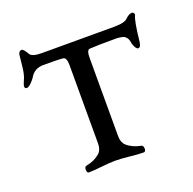

<svg xmlns="http://www.w3.org/2000/svg" viewBox="-94 -577 677 674"><g transform="rotate(-20 244.5 -239.5)"><path d="M377 -406Q303 -406 279 -404Q268 -403 268 -374V-81Q268 -58 281 -46Q301 -28 333 -22Q338 -21 340 -14.5Q342 -8 340 -2.5Q338 3 333 3Q314 3 281.5 -0.5Q249 -4 228 -4Q208 -4 177 -0.5Q146 3 128 3Q124 3 122 -2.5Q120 -8 121.5 -14.5Q123 -21 128 -22Q160 -28 180 -46Q193 -58 193 -81V-374Q193 -402 181 -404Q169 -406 107 -406Q73 -406 57 -378Q53 -371 42.5 -360.5Q32 -350 25 -350Q11 -350 23 -376Q29 -388 32 -402Q35 -416 37 -439Q39 -462 40 -467Q42 -482 53 -482Q60 -482 72 -461Q79 -447 116 -447H387Q427 -447 438 -460Q450 -472 462 -472Q465 -472 468 -468Q471 -464 469 -460Q460 -442 452 -366Q451 -361 450 -357Q449 -353 446.5 -350Q444 -347 440 -347Q431 -348 424 -370Q424 -371 423 -376Q422 -381 421.5 -383Q421 -385 419 -389Q417 -393 415.5 -394.5Q414 -396 410.5 -399Q407 -402 402.5 -403Q398 -404 391.5 -405Q385 -406 377 -406Z"/></g></svg>

Font: EB Garamond 12 All SC
Style: AllSC
Weight: 400
Version: Version 0.016 ; ttfautohint (v0.97) -l 8 -r 50 -G 200 -x 0 -